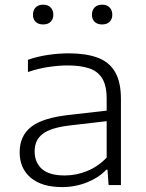

<svg xmlns="http://www.w3.org/2000/svg" viewBox="-20 -772 609 801"><path d="M239.5 8.5Q154.5 8.5 108.2 -30.5Q62 -69.5 62 -137Q62 -205 110 -242.8Q158 -280.5 268 -292.5L425 -310.5V-360Q425 -415 406.2 -445.2Q387.5 -475.5 351.2 -487.2Q315 -499 262 -499Q227 -499 183.5 -492.8Q140 -486.5 96.5 -471.5V-522.5Q134 -536 179.5 -542.8Q225 -549.5 267 -549.5Q337 -549.5 385.8 -532Q434.5 -514.5 459.5 -472.8Q484.5 -431 484.5 -358V0H433L428.5 -64H423.5Q393 -31.5 343.8 -11.5Q294.5 8.5 239.5 8.5ZM124.5 -141Q124.5 -94 155 -67Q185.5 -40 250 -40Q298 -40 343.5 -58.5Q389 -77 425 -114.5V-266.5L270 -248.5Q191 -239 157.8 -213.2Q124.5 -187.5 124.5 -141ZM406 -670Q386 -670 374.8 -681Q363.5 -692 363.5 -710.5Q363.5 -729.5 374.8 -741Q386 -752.5 406 -752.5Q426 -752.5 437.2 -741Q448.5 -729.5 448.5 -710.5Q448.5 -692 437.2 -681Q426 -670 406 -670ZM160 -670Q140 -670 128.8 -681Q117.5 -692 117.5 -710.5Q117.5 -729.5 128.8 -741Q140 -752.5 160 -752.5Q180 -752.5 191.2 -741Q202.5 -729.5 202.5 -710.5Q202.5 -692 191.2 -681Q180 -670 160 -670Z"/></svg>

Font: Encode Sans Expanded Light
Style: Regular
Weight: 300
Width: 7
Designer: Multiple Designers
Foundry: Impallari Type
Version: Version 3.000; ttfautohint (v1.8.3) -l 8 -r 50 -G 200 -x 14 